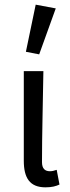

<svg xmlns="http://www.w3.org/2000/svg" viewBox="-20 -791 302 823"><path d="M175 12C203 12 220 7 235 0L223 -63C212 -59 203 -57 194 -57C173 -57 160 -68 160 -96C160 -212 164 -355 166 -486H82V-102C82 -29 107 12 175 12ZM148 -558 219 -755 133 -771 91 -569Z"/></svg>

Font: DAIFUKU Sans
Style: Regular
Weight: 400
Designer: Original font ‘Source Han Sans JP’ : Paul D. Hunt
Foundry: Daifuku
Version: Version 1.000